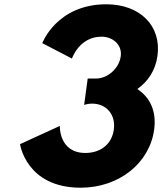

<svg xmlns="http://www.w3.org/2000/svg" viewBox="-20 -860 756 895"><path d="M315.4 -587C315.4 -587 349.2 -689 453.2 -689C506.2 -689 550 -651 542.9 -598C534.7 -538 478.8 -494 428.8 -494H388.8L372.2 -371C372.2 -371 389 -377 409 -377C475 -377 520.2 -327 510.6 -256C501.1 -186 446.9 -147 377.9 -147C253.9 -147 258.9 -273 258.9 -273L73.4 -188C73.4 -188 102 15 356 15C533 15 677.2 -98 698.6 -256C710.4 -343 678.9 -406 620.2 -445C669.9 -480 704.9 -532 714.1 -600C733.1 -740 632.6 -840 475.6 -840C244.6 -840 177.1 -659 177.1 -659Z"/></svg>

Font: Hussar Techniczny
Style: Bold 
Weight: 700
Foundry: Cannot Into Space Fonts
Version: Version 0.77